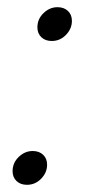

<svg xmlns="http://www.w3.org/2000/svg" viewBox="-20 -504 238 534"><path d="M15 -28Q15 -51 32 -67.5Q49 -84 71 -84Q89 -84 100 -73.5Q111 -63 111 -46Q111 -24 94.5 -7Q78 10 55 10Q37 10 26 -0.5Q15 -11 15 -28ZM84 -428Q84 -451 101 -467.5Q118 -484 140 -484Q158 -484 169 -473.5Q180 -463 180 -446Q180 -424 163.5 -407Q147 -390 124 -390Q106 -390 95 -400.5Q84 -411 84 -428Z"/></svg>

Font: Fahkwang ExtraLight
Style: Italic
Weight: 275
Italic angle: -10°
Designer: Suppakit Chalermlarp | Katatrad Co.,Ltd.
Foundry: Cadson Demak Co.,Ltd.
Version: Version 1.000; ttfautohint (v1.6)